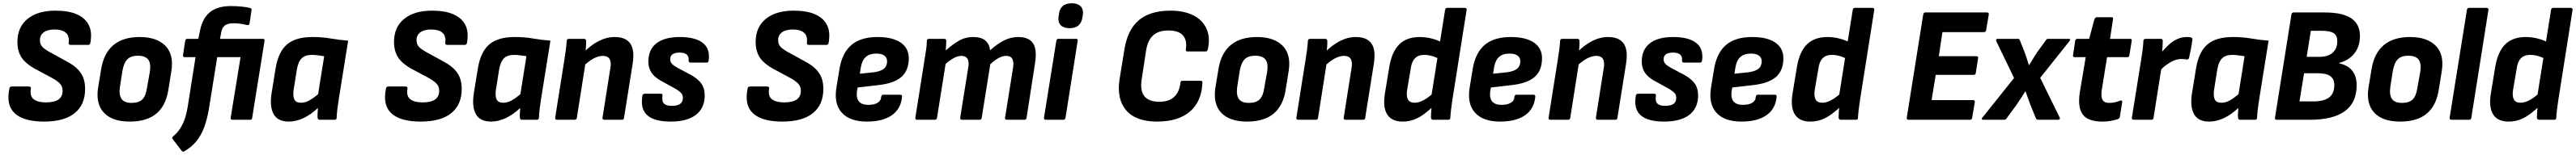

<svg xmlns="http://www.w3.org/2000/svg" viewBox="-20 -731 15677 946"><path d="M248 11Q126 11 71 -38.5Q16 -88 37 -190Q39 -203 51 -203H156Q170 -203 168 -190Q160 -145 185 -125.5Q210 -106 259 -106Q310 -106 335.5 -123.5Q361 -141 361 -177Q361 -193 355 -205.5Q349 -218 335.5 -229.5Q322 -241 299 -254L191 -312Q156 -332 132.5 -354.5Q109 -377 97.5 -407Q86 -437 86 -475Q86 -565 147.5 -615.5Q209 -666 318 -666Q397 -666 448 -643.5Q499 -621 520.5 -578Q542 -535 530 -469Q527 -457 517 -457H409Q397 -457 398 -470Q403 -512 380.5 -531.5Q358 -551 311 -551Q270 -551 246.5 -534Q223 -517 223 -486Q223 -471 228.5 -459Q234 -447 247 -436.5Q260 -426 281 -414L392 -353Q430 -332 453 -308.5Q476 -285 487 -256Q498 -227 498 -188Q498 -92 434.5 -40.5Q371 11 248 11Z M770 11Q663 11 612.5 -43Q562 -97 577 -196L596 -311Q629 -505 830 -505Q935 -505 987 -451Q1039 -397 1023 -297L1005 -185Q990 -86 931.5 -37.5Q873 11 770 11ZM781 -103Q825 -103 846.5 -124.5Q868 -146 875 -197L892 -292Q900 -344 882 -367.5Q864 -391 819 -391Q777 -391 755.5 -369.5Q734 -348 725 -298L710 -201Q703 -151 720 -127Q737 -103 781 -103Z M1302 -382 1253 -76Q1242 -7 1223.5 43.5Q1205 94 1176 130Q1147 166 1101 193Q1093 197 1087 191L1031 118Q1023 109 1035 100Q1058 81 1075 55.5Q1092 30 1103.5 -2.5Q1115 -35 1122 -77L1170 -382H1105Q1092 -382 1094 -395L1107 -482Q1110 -494 1120 -494H1187L1195 -533Q1209 -615 1255 -654.5Q1301 -694 1386 -694Q1420 -694 1452.5 -690.5Q1485 -687 1503 -682Q1512 -679 1511 -670L1499 -589Q1496 -575 1486 -578Q1464 -583 1443.5 -586Q1423 -589 1402 -589Q1366 -589 1348.5 -575.5Q1331 -562 1326 -531L1319 -494H1579Q1592 -494 1590 -482L1515 -13Q1514 0 1503 0H1395Q1382 0 1384 -13L1444 -382Z M1738 11Q1670 11 1645 -35Q1620 -81 1633 -163L1658 -317Q1675 -416 1727.5 -460.5Q1780 -505 1881 -505Q1943 -505 1993.5 -496Q2044 -487 2099 -483L2042 -127Q2037 -94 2033.5 -66.5Q2030 -39 2029 -13Q2029 0 2016 0H1926Q1914 0 1913 -13Q1912 -26 1913 -41Q1914 -56 1915 -72Q1873 -32 1827.5 -10.5Q1782 11 1738 11ZM1812 -104Q1837 -104 1861 -117Q1885 -130 1916 -156L1953 -388Q1937 -390 1917 -393Q1897 -396 1878 -396Q1837 -396 1816 -375Q1795 -354 1787 -308L1767 -182Q1762 -144 1771.5 -124Q1781 -104 1812 -104Z M2540 11Q2418 11 2363 -38.5Q2308 -88 2329 -190Q2331 -203 2343 -203H2448Q2462 -203 2460 -190Q2452 -145 2477 -125.5Q2502 -106 2551 -106Q2602 -106 2627.5 -123.5Q2653 -141 2653 -177Q2653 -193 2647 -205.5Q2641 -218 2627.5 -229.5Q2614 -241 2591 -254L2483 -312Q2448 -332 2424.5 -354.5Q2401 -377 2389.5 -407Q2378 -437 2378 -475Q2378 -565 2439.5 -615.5Q2501 -666 2610 -666Q2689 -666 2740 -643.5Q2791 -621 2812.5 -578Q2834 -535 2822 -469Q2819 -457 2809 -457H2701Q2689 -457 2690 -470Q2695 -512 2672.5 -531.5Q2650 -551 2603 -551Q2562 -551 2538.5 -534Q2515 -517 2515 -486Q2515 -471 2520.5 -459Q2526 -447 2539 -436.5Q2552 -426 2573 -414L2684 -353Q2722 -332 2745 -308.5Q2768 -285 2779 -256Q2790 -227 2790 -188Q2790 -92 2726.5 -40.5Q2663 11 2540 11Z M2969 11Q2901 11 2876 -35Q2851 -81 2864 -163L2889 -317Q2906 -416 2958.5 -460.5Q3011 -505 3112 -505Q3174 -505 3224.5 -496Q3275 -487 3330 -483L3273 -127Q3268 -94 3264.5 -66.5Q3261 -39 3260 -13Q3260 0 3247 0H3157Q3145 0 3144 -13Q3143 -26 3144 -41Q3145 -56 3146 -72Q3104 -32 3058.5 -10.5Q3013 11 2969 11ZM3043 -104Q3068 -104 3092 -117Q3116 -130 3147 -156L3184 -388Q3168 -390 3148 -393Q3128 -396 3109 -396Q3068 -396 3047 -375Q3026 -354 3018 -308L2998 -182Q2993 -144 3002.5 -124Q3012 -104 3043 -104Z M3658 0Q3646 0 3647 -13L3695 -317Q3707 -390 3649 -390Q3622 -390 3591.5 -373.5Q3561 -357 3525 -322L3528 -407Q3576 -456 3624 -480.5Q3672 -505 3721 -505Q3789 -505 3816.5 -464.5Q3844 -424 3830 -339L3778 -13Q3777 0 3766 0ZM3371 0Q3357 0 3359 -13L3415 -367Q3420 -398 3424 -428.5Q3428 -459 3429 -481Q3430 -494 3442 -494H3534Q3546 -494 3547 -482Q3548 -467 3546 -443.5Q3544 -420 3542 -400L3545 -357L3491 -13Q3489 0 3478 0Z M4062 11Q3963 11 3919.5 -27.5Q3876 -66 3890 -147Q3892 -159 3904 -159H4002Q4014 -159 4012 -147Q4007 -113 4021 -99Q4035 -85 4069 -85Q4136 -85 4136 -133Q4136 -151 4126.5 -162Q4117 -173 4095 -187L4001 -239Q3963 -260 3944.5 -288.5Q3926 -317 3926 -355Q3926 -428 3975 -466.5Q4024 -505 4117 -505Q4211 -505 4257 -469.5Q4303 -434 4293 -362Q4292 -349 4280 -349H4182Q4171 -349 4171 -362Q4176 -410 4116 -410Q4059 -410 4059 -369Q4059 -353 4069.5 -341.5Q4080 -330 4104 -317L4190 -271Q4231 -247 4250 -219Q4269 -191 4269 -149Q4269 -72 4216 -30.5Q4163 11 4062 11Z M4741 11Q4619 11 4564 -38.5Q4509 -88 4530 -190Q4532 -203 4544 -203H4649Q4663 -203 4661 -190Q4653 -145 4678 -125.5Q4703 -106 4752 -106Q4803 -106 4828.5 -123.5Q4854 -141 4854 -177Q4854 -193 4848 -205.5Q4842 -218 4828.5 -229.5Q4815 -241 4792 -254L4684 -312Q4649 -332 4625.5 -354.5Q4602 -377 4590.5 -407Q4579 -437 4579 -475Q4579 -565 4640.5 -615.5Q4702 -666 4811 -666Q4890 -666 4941 -643.5Q4992 -621 5013.5 -578Q5035 -535 5023 -469Q5020 -457 5010 -457H4902Q4890 -457 4891 -470Q4896 -512 4873.5 -531.5Q4851 -551 4804 -551Q4763 -551 4739.5 -534Q4716 -517 4716 -486Q4716 -471 4721.5 -459Q4727 -447 4740 -436.5Q4753 -426 4774 -414L4885 -353Q4923 -332 4946 -308.5Q4969 -285 4980 -256Q4991 -227 4991 -188Q4991 -92 4927.5 -40.5Q4864 11 4741 11Z M5256 11Q5152 11 5103 -43.5Q5054 -98 5071 -199L5090 -315Q5107 -411 5163.5 -458Q5220 -505 5321 -505Q5413 -505 5462 -471Q5511 -437 5511 -376Q5511 -300 5465 -260.5Q5419 -221 5321 -211L5200 -197L5196 -177Q5190 -133 5207.5 -112Q5225 -91 5265 -91Q5300 -91 5321 -103.5Q5342 -116 5343 -140Q5345 -153 5356 -153H5459Q5471 -153 5470 -140Q5463 -66 5407.5 -27.5Q5352 11 5256 11ZM5213 -281 5299 -290Q5341 -296 5360 -312Q5379 -328 5379 -357Q5379 -379 5362.5 -391.5Q5346 -404 5313 -404Q5272 -404 5249 -383Q5226 -362 5219 -319Z M5563 0Q5549 0 5551 -13L5607 -367Q5612 -399 5616.5 -428Q5621 -457 5621 -482Q5622 -494 5634 -494H5726Q5738 -494 5739 -483Q5739 -469 5738 -454.5Q5737 -440 5736 -423Q5775 -458 5814.5 -481.5Q5854 -505 5903 -505Q5951 -505 5976 -484.5Q6001 -464 6006 -424Q6045 -460 6087.5 -482.5Q6130 -505 6177 -505Q6242 -505 6267.5 -466.5Q6293 -428 6279 -343L6228 -13Q6226 0 6215 0H6108Q6095 0 6097 -13L6146 -320Q6151 -354 6141 -372Q6131 -390 6104 -390Q6082 -390 6058 -377Q6034 -364 6007 -339L5955 -13Q5953 0 5942 0H5836Q5822 0 5824 -13L5873 -320Q5879 -354 5868.5 -372Q5858 -390 5831 -390Q5810 -390 5786.5 -377.5Q5763 -365 5735 -341L5683 -13Q5681 0 5670 0Z M6346 0Q6332 0 6334 -13L6409 -482Q6411 -494 6422 -494H6528Q6542 -494 6539 -482L6465 -13Q6462 0 6452 0ZM6490 -559Q6454 -559 6436.5 -576.5Q6419 -594 6422 -627L6425 -644Q6428 -676 6447.5 -693.5Q6467 -711 6503 -711Q6538 -711 6556 -693.5Q6574 -676 6571 -644L6568 -627Q6564 -595 6545 -577Q6526 -559 6490 -559Z M7022 11Q6893 11 6834 -58Q6775 -127 6794 -249L6823 -427Q6842 -549 6911 -607.5Q6980 -666 7104 -666Q7186 -666 7242.5 -637.5Q7299 -609 7323 -555.5Q7347 -502 7331 -430Q7328 -417 7318 -417H7207Q7196 -417 7197 -430Q7206 -484 7180 -514.5Q7154 -545 7091 -545Q7031 -545 6998 -515Q6965 -485 6955 -421L6929 -250Q6917 -180 6944 -145Q6971 -110 7036 -110Q7095 -110 7126.5 -140Q7158 -170 7164 -225Q7165 -238 7177 -238H7287Q7300 -238 7298 -225Q7293 -111 7222 -50Q7151 11 7022 11Z M7570 11Q7463 11 7412.5 -43Q7362 -97 7377 -196L7396 -311Q7429 -505 7630 -505Q7735 -505 7787 -451Q7839 -397 7823 -297L7805 -185Q7790 -86 7731.5 -37.5Q7673 11 7570 11ZM7581 -103Q7625 -103 7646.5 -124.5Q7668 -146 7675 -197L7692 -292Q7700 -344 7682 -367.5Q7664 -391 7619 -391Q7577 -391 7555.5 -369.5Q7534 -348 7525 -298L7510 -201Q7503 -151 7520 -127Q7537 -103 7581 -103Z M8169 0Q8157 0 8158 -13L8206 -317Q8218 -390 8160 -390Q8133 -390 8102.5 -373.5Q8072 -357 8036 -322L8039 -407Q8087 -456 8135 -480.5Q8183 -505 8232 -505Q8300 -505 8327.5 -464.5Q8355 -424 8341 -339L8289 -13Q8288 0 8277 0ZM7882 0Q7868 0 7870 -13L7926 -367Q7931 -398 7935 -428.5Q7939 -459 7940 -481Q7941 -494 7953 -494H8045Q8057 -494 8058 -482Q8059 -467 8057 -443.5Q8055 -420 8053 -400L8056 -357L8002 -13Q8000 0 7989 0Z M8517 11Q8450 11 8422.5 -33Q8395 -77 8409 -162L8436 -326Q8452 -417 8497 -461Q8542 -505 8622 -505Q8658 -505 8695 -495.5Q8732 -486 8757 -471L8743 -369Q8721 -382 8696 -389Q8671 -396 8647 -396Q8612 -396 8591.5 -375Q8571 -354 8566 -312L8544 -183Q8538 -144 8549 -124Q8560 -104 8589 -104Q8616 -104 8646 -120.5Q8676 -137 8712 -171L8709 -88Q8680 -60 8650.5 -37.5Q8621 -15 8588.5 -2Q8556 11 8517 11ZM8702 0Q8691 0 8689 -13Q8689 -29 8690.5 -50Q8692 -71 8694 -91L8691 -141L8775 -670Q8777 -683 8788 -683H8894Q8908 -683 8906 -670L8820 -125Q8815 -92 8811.5 -63.5Q8808 -35 8807 -13Q8807 0 8795 0Z M9110 11Q9006 11 8957 -43.5Q8908 -98 8925 -199L8944 -315Q8961 -411 9017.5 -458Q9074 -505 9175 -505Q9267 -505 9316 -471Q9365 -437 9365 -376Q9365 -300 9319 -260.5Q9273 -221 9175 -211L9054 -197L9050 -177Q9044 -133 9061.5 -112Q9079 -91 9119 -91Q9154 -91 9175 -103.5Q9196 -116 9197 -140Q9199 -153 9210 -153H9313Q9325 -153 9324 -140Q9317 -66 9261.5 -27.5Q9206 11 9110 11ZM9067 -281 9153 -290Q9195 -296 9214 -312Q9233 -328 9233 -357Q9233 -379 9216.5 -391.5Q9200 -404 9167 -404Q9126 -404 9103 -383Q9080 -362 9073 -319Z M9704 0Q9692 0 9693 -13L9741 -317Q9753 -390 9695 -390Q9668 -390 9637.5 -373.5Q9607 -357 9571 -322L9574 -407Q9622 -456 9670 -480.5Q9718 -505 9767 -505Q9835 -505 9862.5 -464.5Q9890 -424 9876 -339L9824 -13Q9823 0 9812 0ZM9417 0Q9403 0 9405 -13L9461 -367Q9466 -398 9470 -428.5Q9474 -459 9475 -481Q9476 -494 9488 -494H9580Q9592 -494 9593 -482Q9594 -467 9592 -443.5Q9590 -420 9588 -400L9591 -357L9537 -13Q9535 0 9524 0Z M10108 11Q10009 11 9965.5 -27.5Q9922 -66 9936 -147Q9938 -159 9950 -159H10048Q10060 -159 10058 -147Q10053 -113 10067 -99Q10081 -85 10115 -85Q10182 -85 10182 -133Q10182 -151 10172.5 -162Q10163 -173 10141 -187L10047 -239Q10009 -260 9990.5 -288.5Q9972 -317 9972 -355Q9972 -428 10021 -466.5Q10070 -505 10163 -505Q10257 -505 10303 -469.5Q10349 -434 10339 -362Q10338 -349 10326 -349H10228Q10217 -349 10217 -362Q10222 -410 10162 -410Q10105 -410 10105 -369Q10105 -353 10115.5 -341.5Q10126 -330 10150 -317L10236 -271Q10277 -247 10296 -219Q10315 -191 10315 -149Q10315 -72 10262 -30.5Q10209 11 10108 11Z M10579 11Q10475 11 10426 -43.5Q10377 -98 10394 -199L10413 -315Q10430 -411 10486.5 -458Q10543 -505 10644 -505Q10736 -505 10785 -471Q10834 -437 10834 -376Q10834 -300 10788 -260.5Q10742 -221 10644 -211L10523 -197L10519 -177Q10513 -133 10530.5 -112Q10548 -91 10588 -91Q10623 -91 10644 -103.5Q10665 -116 10666 -140Q10668 -153 10679 -153H10782Q10794 -153 10793 -140Q10786 -66 10730.5 -27.5Q10675 11 10579 11ZM10536 -281 10622 -290Q10664 -296 10683 -312Q10702 -328 10702 -357Q10702 -379 10685.5 -391.5Q10669 -404 10636 -404Q10595 -404 10572 -383Q10549 -362 10542 -319Z M10998 11Q10931 11 10903.5 -33Q10876 -77 10890 -162L10917 -326Q10933 -417 10978 -461Q11023 -505 11103 -505Q11139 -505 11176 -495.5Q11213 -486 11238 -471L11224 -369Q11202 -382 11177 -389Q11152 -396 11128 -396Q11093 -396 11072.5 -375Q11052 -354 11047 -312L11025 -183Q11019 -144 11030 -124Q11041 -104 11070 -104Q11097 -104 11127 -120.5Q11157 -137 11193 -171L11190 -88Q11161 -60 11131.5 -37.5Q11102 -15 11069.5 -2Q11037 11 10998 11ZM11183 0Q11172 0 11170 -13Q11170 -29 11171.5 -50Q11173 -71 11175 -91L11172 -141L11256 -670Q11258 -683 11269 -683H11375Q11389 -683 11387 -670L11301 -125Q11296 -92 11292.5 -63.5Q11289 -35 11288 -13Q11288 0 11276 0Z M11595 0Q11583 0 11585 -13L11685 -642Q11687 -655 11698 -655H12073Q12086 -655 12084 -642L12068 -547Q12066 -535 12055 -535H11802L11780 -388H12008Q12022 -388 12019 -375L12005 -286Q12003 -274 11992 -274H11761L11736 -120H11988Q12001 -120 11999 -108L11983 -13Q11981 0 11970 0Z M12050 0Q12043 0 12041.5 -4Q12040 -8 12045 -13L12238 -255L12129 -481Q12127 -486 12130 -490Q12133 -494 12137 -494H12261Q12272 -494 12274 -483L12302 -413Q12309 -394 12315.5 -374Q12322 -354 12328 -334H12330Q12342 -354 12354.5 -374.5Q12367 -395 12379 -413L12430 -483Q12433 -489 12436.5 -491.5Q12440 -494 12445 -494H12571Q12577 -494 12579 -490.5Q12581 -487 12576 -481L12397 -256L12516 -13Q12518 -8 12515.5 -4Q12513 0 12506 0H12384Q12374 0 12370 -11L12339 -87Q12331 -108 12323.5 -129Q12316 -150 12308 -173H12306Q12292 -151 12278 -129Q12264 -107 12250 -87L12194 -11Q12188 0 12177 0Z M12776 11Q12689 11 12656.5 -31.5Q12624 -74 12638 -167L12674 -382H12608Q12594 -382 12597 -395L12610 -482Q12613 -494 12623 -494H12695L12727 -614Q12733 -626 12743 -626H12831Q12843 -626 12840 -613L12822 -494H12943Q12957 -494 12954 -482L12940 -395Q12938 -382 12928 -382H12804L12771 -178Q12766 -138 12777 -120.5Q12788 -103 12818 -103Q12835 -103 12851 -106.5Q12867 -110 12884 -117Q12890 -119 12893.5 -116.5Q12897 -114 12896 -107L12882 -19Q12881 -9 12869 -4Q12849 3 12825.5 7Q12802 11 12776 11Z M12967 0Q12953 0 12955 -13L13012 -369Q13017 -399 13020.5 -427.5Q13024 -456 13025 -481Q13026 -494 13038 -494H13130Q13142 -494 13143 -483Q13143 -465 13141.5 -443.5Q13140 -422 13138 -402L13140 -349L13087 -13Q13085 0 13074 0ZM13121 -295 13130 -406Q13154 -433 13178 -456Q13202 -479 13230 -492Q13258 -505 13288 -505Q13307 -505 13316 -502Q13321 -500 13322.5 -496.5Q13324 -493 13323 -487Q13320 -463 13314.5 -433.5Q13309 -404 13303 -378Q13299 -366 13289 -368Q13282 -369 13274.5 -370Q13267 -371 13256 -371Q13235 -371 13212.5 -362Q13190 -353 13166.5 -336Q13143 -319 13121 -295Z M13426 11Q13358 11 13333 -35Q13308 -81 13321 -163L13346 -317Q13363 -416 13415.5 -460.5Q13468 -505 13569 -505Q13631 -505 13681.5 -496Q13732 -487 13787 -483L13730 -127Q13725 -94 13721.5 -66.5Q13718 -39 13717 -13Q13717 0 13704 0H13614Q13602 0 13601 -13Q13600 -26 13601 -41Q13602 -56 13603 -72Q13561 -32 13515.5 -10.5Q13470 11 13426 11ZM13500 -104Q13525 -104 13549 -117Q13573 -130 13604 -156L13641 -388Q13625 -390 13605 -393Q13585 -396 13566 -396Q13525 -396 13504 -375Q13483 -354 13475 -308L13455 -182Q13450 -144 13459.5 -124Q13469 -104 13500 -104Z M13836 0Q13824 0 13826 -13L13926 -642Q13928 -655 13939 -655H14127Q14237 -655 14290 -619.5Q14343 -584 14343 -511Q14343 -448 14309.5 -405.5Q14276 -363 14217 -347V-344Q14270 -333 14296.5 -299Q14323 -265 14323 -212Q14323 -104 14250.5 -52Q14178 0 14038 0ZM13975 -112H14058Q14123 -112 14155 -136Q14187 -160 14187 -212Q14187 -249 14162.5 -266.5Q14138 -284 14084 -284H14003ZM14019 -384H14095Q14130 -384 14154.5 -395Q14179 -406 14192 -427Q14205 -448 14205 -480Q14205 -514 14183.5 -528.5Q14162 -543 14112 -543H14044Z M14588 11Q14481 11 14430.5 -43Q14380 -97 14395 -196L14414 -311Q14447 -505 14648 -505Q14753 -505 14805 -451Q14857 -397 14841 -297L14823 -185Q14808 -86 14749.5 -37.5Q14691 11 14588 11ZM14599 -103Q14643 -103 14664.5 -124.5Q14686 -146 14693 -197L14710 -292Q14718 -344 14700 -367.5Q14682 -391 14637 -391Q14595 -391 14573.5 -369.5Q14552 -348 14543 -298L14528 -201Q14521 -151 14538 -127Q14555 -103 14599 -103Z M14900 0Q14887 0 14889 -13L14994 -670Q14996 -683 15007 -683H15113Q15127 -683 15125 -670L15021 -13Q15019 0 15008 0Z M15248 11Q15181 11 15153.5 -33Q15126 -77 15140 -162L15167 -326Q15183 -417 15228 -461Q15273 -505 15353 -505Q15389 -505 15426 -495.5Q15463 -486 15488 -471L15474 -369Q15452 -382 15427 -389Q15402 -396 15378 -396Q15343 -396 15322.5 -375Q15302 -354 15297 -312L15275 -183Q15269 -144 15280 -124Q15291 -104 15320 -104Q15347 -104 15377 -120.5Q15407 -137 15443 -171L15440 -88Q15411 -60 15381.5 -37.5Q15352 -15 15319.5 -2Q15287 11 15248 11ZM15433 0Q15422 0 15420 -13Q15420 -29 15421.5 -50Q15423 -71 15425 -91L15422 -141L15506 -670Q15508 -683 15519 -683H15625Q15639 -683 15637 -670L15551 -125Q15546 -92 15542.5 -63.5Q15539 -35 15538 -13Q15538 0 15526 0Z"/></svg>

Font: Sofia Sans Semi Condensed ExtraBold
Style: Italic
Weight: 800
Italic angle: -9°
Version: Version 4.100